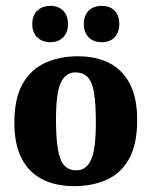

<svg xmlns="http://www.w3.org/2000/svg" viewBox="-20 -625 518 655"><path d="M307 -206Q307 -269 301 -307Q295 -345 279.5 -361.5Q264 -378 237 -378Q204 -378 187.5 -343Q171 -308 171 -217Q171 -154 177.5 -116Q184 -78 199 -61Q214 -44 241 -44Q274 -44 290.5 -79.5Q307 -115 307 -206ZM29 -207Q29 -290 57.5 -339.5Q86 -389 135 -411Q184 -433 245 -433Q309 -433 354 -409.5Q399 -386 423.5 -338Q448 -290 448 -216Q448 -132 420 -82.5Q392 -33 343.5 -11.5Q295 10 233 10Q170 10 124 -13.5Q78 -37 53.5 -85Q29 -133 29 -207ZM212 -543Q212 -514.6 195.5 -497.8Q179 -481 152.2 -481Q124 -481 107 -497.8Q90 -514.6 90 -543Q90 -572 107.1 -588.5Q124.3 -605 152 -605Q179 -605 195.5 -588.5Q212 -572 212 -543ZM387 -543Q387 -514.6 371 -497.8Q355 -481 327 -481Q299 -481 282.5 -497.8Q266 -514.6 266 -543Q266 -572 282.5 -588.5Q299 -605 327 -605Q355 -605 371 -588.5Q387 -572 387 -543Z"/></svg>

Font: Rasa
Style: Regular
Weight: 400
Designer: Anna Giedrys (Yrsa+Rasa design), David Brezina (Yrsa art-direction, Rasa art-direction, design)
Foundry: Rosetta Type Foundry
Version: Version 2.004